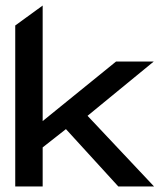

<svg xmlns="http://www.w3.org/2000/svg" viewBox="-20 -673 584 693"><path d="M296 -255 535 -451H399L134 -236V-653L35 -581V0H134V-141L218 -207L407 0H536Z"/></svg>

Font: Charger
Style: ExBd
Weight: 400
Designer: Jasper
Foundry: Cannot Into Space Fonts
Version: Version 0.99